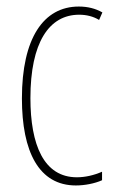

<svg xmlns="http://www.w3.org/2000/svg" viewBox="-20 -557 353 587"><path d="M212 10C239 10 270 4 292 -6V-32C267 -21 240 -15 215 -15C114 -15 73 -114 73 -257C73 -427 130 -512 222 -512C244 -512 265 -507 283 -496L293 -519C272 -531 248 -537 221 -537C113 -537 47 -440 47 -256C47 -93 99 10 212 10Z"/></svg>

Font: Noto Sans Arabic ExtCond Thin
Style: Regular
Weight: 100
Width: 2
Designer: Monotype Design Team, Nadine Chahine, Nizar Qandah and Khaled Hosny
Foundry: Monotype Imaging Inc.
Version: Version 2.012